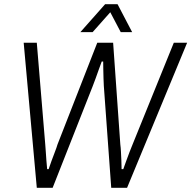

<svg xmlns="http://www.w3.org/2000/svg" viewBox="-20 -888 905 908"><path d="M154 0 92 -686H154L194 -205Q195 -192 196.5 -171Q198 -150 199.5 -128Q201 -106 203 -88H210Q216 -106 224 -128Q232 -150 240 -170.5Q248 -191 252 -205L440 -686H515L549 -205Q551 -191 552 -170.5Q553 -150 554 -128Q555 -106 555 -88H563Q569 -105 577 -127Q585 -149 593 -170Q601 -191 607 -205L802 -686H865L581 0H506L471 -482Q470 -497 469.5 -517.5Q469 -538 468.5 -559.5Q468 -581 468 -597H461Q455 -581 447.5 -560Q440 -539 432.5 -518Q425 -497 419 -482L229 0ZM360 -736 477 -868H536L605 -736H551L490 -852H521L418 -736Z"/></svg>

Font: Archivo SemiCondensed ExtraLight
Style: Italic
Weight: 250
Width: 4
Italic angle: -10°
Designer: Hector Gatti
Foundry: Omnibus-Type
Version: Version 2.001